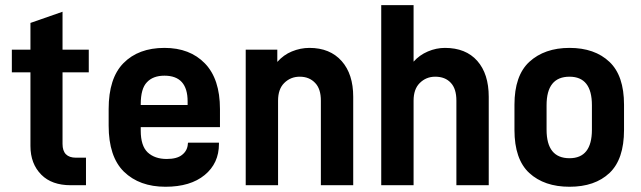

<svg xmlns="http://www.w3.org/2000/svg" viewBox="-20 -710 2457 736"><path d="M219.7 -432.6V-158.2Q219.7 -105.5 271.5 -105.5H309.6V0H251Q178.7 0 138.7 -40Q96.7 -82 96.7 -150.4V-432.6H25.4V-519.5H96.7V-622.1L219.7 -665V-519.5H320.3V-432.6Z M519.5 -222.7V-209Q519.5 -151.4 545.9 -126Q573.2 -100.6 619.1 -100.6Q658.2 -100.6 677.7 -116.2Q699.2 -132.8 700.2 -160.2L701.2 -163.1H819.3V-158.2Q819.3 -84 764.6 -39.1Q710 5.9 614.3 5.9Q514.6 5.9 455.1 -51.8Q396.5 -109.4 396.5 -228.5V-292Q396.5 -410.2 453.1 -467.8Q510.7 -526.4 610.4 -526.4Q708 -526.4 765.6 -466.8Q823.2 -407.2 823.2 -292V-222.7ZM543 -394.5Q519.5 -370.1 519.5 -310.5V-307.6H699.2V-321.3Q699.2 -419.9 610.4 -419.9Q566.4 -419.9 543 -394.5Z M921.9 -519.5H1043V-472.7Q1067.4 -500 1098.6 -512.7Q1131.8 -526.4 1166 -526.4Q1245.1 -526.4 1290 -475.6Q1334 -425.8 1334 -338.9V0H1210V-324.2Q1210 -369.1 1188.5 -391.6Q1166 -416 1128.9 -416Q1093.8 -416 1069.3 -391.6Q1045.9 -368.2 1045.9 -324.2V0H921.9Z M1441.4 -690.4H1565.4V-473.6Q1587.9 -499 1620.1 -512.7Q1652.3 -526.4 1685.5 -526.4Q1765.6 -526.4 1809.6 -476.6Q1853.5 -426.8 1853.5 -338.9V0H1729.5V-324.2Q1729.5 -370.1 1708 -392.6Q1686.5 -416 1648.4 -416Q1613.3 -416 1588.9 -391.6Q1565.4 -368.2 1565.4 -324.2V0H1441.4Z M2008.8 -46.9Q1952.1 -99.6 1952.1 -211.9V-308.6Q1952.1 -419.9 2008.8 -472.7Q2067.4 -526.4 2163.1 -526.4Q2259.8 -526.4 2316.4 -472.7Q2372.1 -419.9 2372.1 -308.6V-211.9Q2372.1 -99.6 2316.4 -46.9Q2260.7 5.9 2163.1 5.9Q2066.4 5.9 2008.8 -46.9ZM2249 -212.9V-306.6Q2249 -416 2163.1 -416Q2075.2 -416 2075.2 -306.6V-212.9Q2075.2 -103.5 2163.1 -103.5Q2249 -103.5 2249 -212.9Z"/></svg>

Font: DINish
Style: Bold
Weight: 700
Designer: Bert Driehuis
Foundry: Playbeing
Version: Version 3.008; git-95204e4c-release